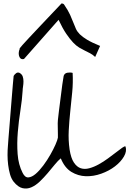

<svg xmlns="http://www.w3.org/2000/svg" viewBox="-20 -1081 746 1106"><path d="M58.6 -34.2Q44.9 -51.8 37.6 -77.6Q30.3 -103.5 26.9 -131.8Q23.4 -160.2 23.4 -188Q23.4 -215.8 25.4 -237.3Q26.4 -252 28.8 -284.2Q31.2 -316.4 34.7 -356.4Q38.1 -396.5 41.5 -440.4Q44.9 -484.4 48.3 -524.4Q51.8 -564.5 54.2 -596.2Q56.6 -627.9 58.6 -643.6Q63.5 -652.3 72.8 -659.2Q82 -666 92.8 -661.1Q106.4 -653.3 110.8 -640.6Q115.2 -627.9 115.2 -612.8Q115.2 -597.7 112.8 -583Q110.4 -568.4 110.4 -558.6Q107.4 -507.8 97.7 -445.8Q87.9 -383.8 82.5 -319.3Q77.1 -254.9 81.5 -193.8Q85.9 -132.8 110.4 -85Q124 -57.6 143.6 -59.1Q163.1 -60.5 185.1 -79.1Q207 -97.7 229.5 -127.9Q252 -158.2 270 -189.9Q288.1 -221.7 299.8 -248.5Q311.5 -275.4 313.5 -288.1V-306.6Q313.5 -321.3 313 -338.9Q312.5 -356.4 312.5 -371.1Q312.5 -385.7 313.5 -389.6Q314.5 -404.3 319.3 -440.4Q324.2 -476.6 329.1 -517.1Q334 -557.6 338.9 -593.8Q343.8 -629.9 346.7 -643.6Q351.6 -659.2 368.2 -662.1Q384.8 -665 398.4 -661.1Q401.4 -605.5 396 -550.3Q390.6 -495.1 384.8 -439.9Q378.9 -384.8 376 -329.6Q373 -274.4 380.9 -219.7Q388.7 -169.9 405.8 -144.5Q422.9 -119.1 445.3 -111.8Q467.8 -104.5 494.6 -111.8Q521.5 -119.1 548.8 -134.3Q576.2 -149.4 602.1 -168.5Q627.9 -187.5 648.9 -203.6Q669.9 -219.7 684.1 -230Q698.2 -240.2 703.1 -237.3Q711.9 -210 693.8 -179.2Q675.8 -148.4 642.1 -122.6Q608.4 -96.7 563.5 -80.6Q518.6 -64.5 474.1 -65.9Q429.7 -67.4 391.1 -90.8Q352.5 -114.3 330.1 -168.9Q314.5 -156.2 295.4 -132.8Q276.4 -109.4 254.9 -84Q233.4 -58.6 209.5 -35.6Q185.5 -12.7 160.6 -2Q135.7 8.8 109.9 2.9Q84 -2.9 58.6 -34.2ZM528.3 -752.9Q513.7 -766.6 498.5 -774.4Q483.4 -782.2 468.3 -789.6Q453.1 -796.9 436 -807.1Q418.9 -817.4 400.9 -836.4Q382.8 -855.5 361.8 -886.2Q340.8 -917 317.4 -966.8L118.2 -741.2Q105.5 -738.3 98.6 -744.1Q91.8 -750 89.4 -760.3Q86.9 -770.5 88.4 -780.8Q89.8 -791 92.8 -796.9Q93.8 -799.8 92.8 -799.8Q91.8 -799.8 95.2 -804.7Q98.6 -809.6 109.9 -822.3Q121.1 -835 147.5 -863.3Q173.8 -891.6 218.3 -938.5Q262.7 -985.4 332 -1058.6Q334 -1062.5 340.3 -1060.5Q346.7 -1058.6 348.6 -1055.7Q372.1 -1021.5 383.8 -995.6Q395.5 -969.7 402.8 -950.2Q410.2 -930.7 417.5 -914.6Q424.8 -898.4 439.9 -883.3Q455.1 -868.2 481.9 -852.1Q508.8 -835.9 556.6 -816.4Z"/></svg>

Font: Over the Rainbow
Style: Regular
Weight: 400
Designer: Kimberly Geswein
Foundry: Kimberly Geswein
Version: Version 1.002 2010